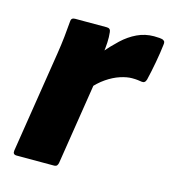

<svg xmlns="http://www.w3.org/2000/svg" viewBox="-83 -579 583 648"><g transform="rotate(15 208.0 -254.5)"><path d="M33 0Q19 0 21 -14L77 -369Q82 -401 85 -429Q88 -457 90 -483Q90 -497 104 -497H215Q228 -497 229 -484Q231 -467 230 -447.5Q229 -428 226 -408L230 -344L178 -14Q177 -8 174 -4Q171 0 163 0ZM209 -280 219 -410Q243 -438 267 -460.5Q291 -483 318.5 -496Q346 -509 377 -509Q399 -509 408 -506Q414 -503 415 -499Q416 -495 415 -489Q412 -462 405.5 -426.5Q399 -391 392 -362Q388 -348 376 -350Q370 -351 362 -352Q354 -353 342 -353Q324 -353 301 -345.5Q278 -338 254.5 -322Q231 -306 209 -280Z"/></g></svg>

Font: Sofia Sans Black
Style: Italic
Weight: 900
Italic angle: -9°
Version: Version 4.100-B